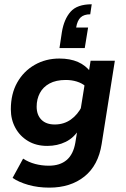

<svg xmlns="http://www.w3.org/2000/svg" viewBox="-20 -678 577 879"><path d="M205.8 181Q153.6 181 109.5 168.4Q65.3 155.7 37.6 136.4L85.8 48.2Q110.8 64.6 140.9 72.6Q171 80.6 203.4 80.6Q254.4 80.6 285 54.7Q315.7 28.8 324.9 -24.8L336.9 -98.9L344.7 -89.1Q318.9 -47.2 280.7 -28.6Q242.6 -10 196.4 -10Q145.8 -10 108.5 -32.3Q71.1 -54.6 50.4 -92.6Q29.6 -130.6 29.6 -177.6Q29.6 -248.4 58.9 -300.3Q88.2 -352.2 138.8 -381.1Q189.4 -410 251.8 -410Q301 -410 336.9 -394.3Q372.8 -378.5 395.5 -347.8L384.2 -334.4L394.8 -400H505.8L445.4 -18.7Q430.1 79.2 366.5 130.1Q302.9 181 205.8 181ZM230.7 -108.1Q272.3 -108.1 304.2 -130.6Q336 -153 356 -193.1L345.2 -152.6L370.2 -308.1L369.4 -284.8Q354.9 -297.3 331.7 -304.6Q308.4 -311.9 281.3 -311.9Q236.5 -311.9 206.8 -295.8Q177.2 -279.8 162.5 -252Q147.8 -224.2 147.8 -189.8Q147.8 -152 169.4 -130.1Q191.1 -108.1 230.7 -108.1ZM399.9 -658.4 393.1 -612.5Q364.5 -612.5 349.2 -598.3Q333.9 -584.2 328.6 -551.8H383.3L368 -457.8H252.3L263.3 -531Q273.1 -590.2 303.1 -624.3Q333.1 -658.4 399.9 -658.4Z"/></svg>

Font: Rokkitt SemiBold
Style: Italic
Weight: 600
Italic angle: -9°
Designer: Vernon Adams
Foundry: Vernon Adams
Version: Version 3.103